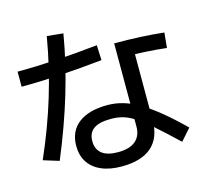

<svg xmlns="http://www.w3.org/2000/svg" viewBox="-120 -953 1239 1145"><g transform="rotate(-15 500.0 -380.5)"><path d="M495 53Q422 53 370 30.5Q318 8 290.5 -34Q263 -76 263 -135Q263 -225 326 -274Q389 -323 505 -323Q554 -323 602 -309Q650 -295 701.5 -264.5Q753 -234 812.5 -185.5Q872 -137 943 -67L880 4Q799 -73 744 -121Q689 -169 649 -194.5Q609 -220 576 -229Q543 -238 505 -238Q432 -238 397.5 -213.5Q363 -189 363 -138Q363 -87 396.5 -61Q430 -35 495 -35Q567 -35 603.5 -66Q640 -97 640 -155V-668Q810 -668 946 -653L937 -560Q808 -575 651 -575L743 -641V-165Q743 -58 680 -2.5Q617 53 495 53ZM48 -105Q126 -282 178.5 -454.5Q231 -627 263 -814L363 -804Q334 -630 280 -449.5Q226 -269 145 -75ZM40 -654Q255 -654 537 -684L541 -591Q256 -561 40 -561Z"/></g></svg>

Font: M PLUS 2 Medium
Style: Regular
Weight: 500
Designer: Coji Morishita
Foundry: UNDERFOREST DESIGN
Version: Version 1.001